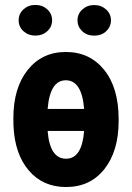

<svg xmlns="http://www.w3.org/2000/svg" viewBox="-20 -749 534 779"><path d="M248 -105Q312.5 -105 321.3 -217.8H173.3Q182.1 -105 248 -105ZM247.1 -423.3Q182.6 -423.3 173.3 -307.1H321.3Q312 -423.3 247.1 -423.3ZM34.2 -269Q34.2 -392.1 92.3 -465.1Q150.4 -538.1 247.1 -538.1Q344.2 -538.1 402.8 -465.3Q461.4 -392.6 461.4 -265.1V-258.8Q461.4 -136.2 403.8 -63.2Q346.2 9.8 248 9.8Q154.3 9.8 97.2 -56.9Q40 -123.5 34.7 -237.8ZM294.4 -666.5Q294.4 -692.9 314.2 -710.7Q334 -728.5 362.3 -728.5Q390.6 -728.5 410.4 -710.7Q430.2 -692.9 430.2 -666.5Q430.2 -641.1 411.4 -622.8Q392.6 -604.5 362.3 -604.5Q332 -604.5 313.2 -622.8Q294.4 -641.1 294.4 -666.5ZM55.7 -666.5Q55.7 -693.4 75.4 -711.2Q95.2 -729 123.5 -729Q151.9 -729 171.6 -711.2Q191.4 -693.4 191.4 -666.5Q191.4 -640.1 171.6 -622.3Q151.9 -604.5 123.5 -604.5Q95.2 -604.5 75.4 -622.3Q55.7 -640.1 55.7 -666.5Z"/></svg>

Font: MAUL Condensed Bold
Style: Condensed Bold
Weight: 700
Designer: MAUL
Version: Version 1.0; 2020; ttfautohint (v1.8.3)